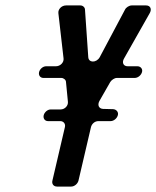

<svg xmlns="http://www.w3.org/2000/svg" viewBox="-20 -687 575 707"><path d="M346 -315 386 -385C391 -393 402 -400 410 -400H476C488 -400 500 -410 503 -422C506 -433 498 -443 486 -443H450C434 -443 428 -457 437 -472L531 -638C540 -653 534 -667 518 -667H465C456 -667 444 -660 440 -651L347 -476C335 -455 306 -455 305 -477L293 -651C293 -660 285 -667 276 -667H223C207 -667 193 -653 195 -638L214 -472C216 -457 202 -443 186 -443H150C138 -443 127 -433 124 -422C121 -410 128 -400 140 -400H206C214 -400 223 -393 223 -385L230 -313C232 -298 219 -284 203 -284H167C155 -284 144 -274 141 -263C138 -251 145 -241 157 -241H202C214 -241 222 -231 219 -219L173 -22C170 -10 177 0 190 0H242C254 0 266 -10 269 -22L315 -219C318 -231 329 -241 342 -241H387C399 -241 411 -251 414 -263C417 -274 409 -284 397 -285L359 -286C344 -287 338 -300 346 -315Z"/></svg>

Font: DIN Rundschrift
Style: EngKursiv
Weight: 400
Width: 3
Version: Version 1.027